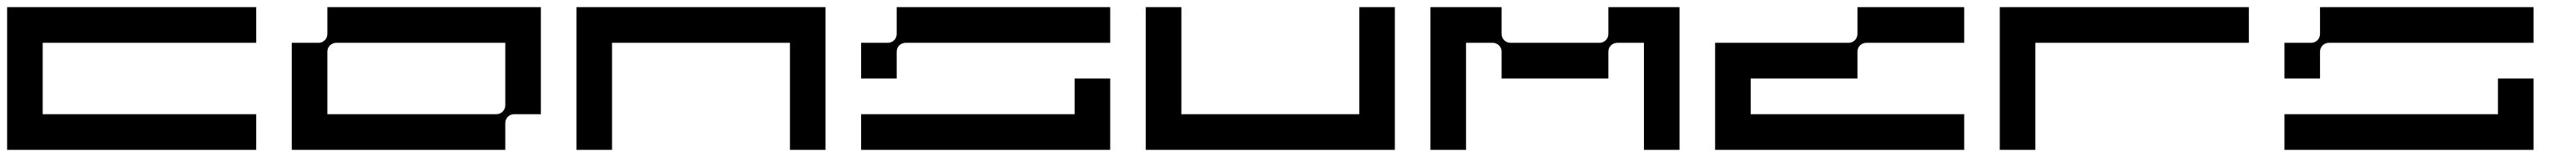

<svg xmlns="http://www.w3.org/2000/svg" viewBox="-20 -420 7240 440"><path d="M700 -300V-400H0V0H700V-100H100V-300Z M1500 -400H900V-325C900 -311 889 -300 875 -300H800V0H1400V-75C1400 -89 1411 -100 1425 -100H1500ZM1400 -125C1400 -111 1389 -100 1375 -100H900V-275C900 -289 911 -300 925 -300H1400Z M2300 -400H1600V0H1700V-300H2200V0H2300Z M2500 -400V-325C2500 -311 2489 -300 2475 -300H2400V-200H2500V-275C2500 -289 2511 -300 2525 -300H3100V-400ZM3000 -100H2400V0H3100V-200H3000Z M3800 -400V-100H3300V-400H3200V0H3900V-400Z M4700 -400H4500V-325C4500 -311 4489 -300 4475 -300H4225C4211 -300 4200 -311 4200 -325V-400H4000V0H4100V-300H4175C4189 -300 4200 -289 4200 -275V-200H4500V-275C4500 -289 4511 -300 4525 -300H4600V0H4700Z M5200 -200V-275C5200 -289 5211 -300 5225 -300H5500V-400H5200V-325C5200 -311 5189 -300 5175 -300H4800V0H5500V-100H4900V-200Z M6300 -400H5600V0H5700V-300H6300Z M6500 -400V-325C6500 -311 6489 -300 6475 -300H6400V-200H6500V-275C6500 -289 6511 -300 6525 -300H7100V-400ZM7000 -100H6400V0H7100V-200H7000Z"/></svg>

Font: Broadcast
Style: Regular
Weight: 400
Designer: Mıchael Chrıstophersson
Foundry: Aeriform
Version: Version 1.000;PS 001.000;hotconv 1.0.88;makeotf.lib2.5.64775